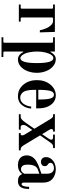

<svg xmlns="http://www.w3.org/2000/svg" viewBox="866 -1392 754 2526"><g transform="rotate(90 1243.0 -129.0)"><path d="M40 0H264V-24H226C220 -24 215.8 -25.2 213.5 -27.5C211.2 -29.8 210 -34 210 -40V-434C210 -440 211.2 -444.2 213.5 -446.5C215.8 -448.8 220 -450 226 -450H255C275 -450 293.5 -441.3 310.5 -424C327.5 -406.7 340.7 -387 350 -365C366 -328.3 375.3 -298.7 378 -276H406L400 -474H40V-450H78C84 -450 88.2 -448.8 90.5 -446.5C92.8 -444.2 94 -440 94 -434V-40C94 -34 92.8 -29.8 90.5 -27.5C88.2 -25.2 84 -24 78 -24H40Z M658 -240C658 -278.7 662 -314.7 670 -348C678 -381.3 688.5 -407.3 701.5 -426C714.5 -444.7 728.7 -454 744 -454C788 -454 810 -381.7 810 -237C810 -92.3 788 -20 744 -20C735.3 -20 726.2 -24.3 716.5 -33C706.8 -41.7 697.7 -54.3 689 -71C680.3 -87.7 673 -110.7 667 -140C661 -169.3 658 -202.7 658 -240ZM470 204V228H730V204H674C668 204 663.8 202.8 661.5 200.5C659.2 198.2 658 194 658 188V-57L664 -59C674.7 -37 688.3 -19.7 705 -7C721.7 5.7 740.7 12 762 12C796.7 12 827.7 0 855 -24C882.3 -48 903 -79 917 -117C931 -155 938 -195 938 -237C938 -279 930.7 -319 916 -357C901.3 -395 880 -426 852 -450C824 -474 792.7 -486 758 -486C736.7 -486 718 -479 702 -465C686 -451 673.3 -434.7 664 -416H658V-474H470V-450H526C532 -450 536.2 -448.8 538.5 -446.5C540.8 -444.2 542 -440 542 -434V188C542 194 540.8 198.2 538.5 200.5C536.2 202.8 532 204 526 204Z M1034 -237C1034 -167 1053.8 -108 1093.5 -60C1133.2 -12 1184.3 12 1247 12C1269 12 1289 8.3 1307 1C1325 -6.3 1339.7 -16 1351 -28C1362.3 -40 1372.3 -53.7 1381 -69C1389.7 -84.3 1396 -99.7 1400 -115C1404 -130.3 1406.7 -146 1408 -162H1382C1380.7 -144.7 1377 -127.7 1371 -111C1365 -94.3 1357.5 -79 1348.5 -65C1339.5 -51 1327.8 -39.7 1313.5 -31C1299.2 -22.3 1283.7 -18 1267 -18C1245 -18 1225.3 -25.3 1208 -40C1190.7 -54.7 1179 -74.3 1173 -99C1169.7 -111.7 1167.2 -125.3 1165.5 -140C1163.8 -154.7 1162.8 -167.7 1162.5 -179C1162.2 -190.3 1162 -206.7 1162 -228H1406C1406 -273.3 1403.7 -306.7 1399 -328C1389 -376 1369.5 -414.3 1340.5 -443C1311.5 -471.7 1276.7 -486 1236 -486C1180 -486 1132.3 -462.3 1093 -415C1053.7 -367.7 1034 -308.3 1034 -237ZM1162 -256C1162 -326.7 1166.5 -378.7 1175.5 -412C1184.5 -445.3 1201.3 -462 1226 -462C1250.7 -462 1267.5 -445.3 1276.5 -412C1285.5 -378.7 1290 -326.7 1290 -256Z M1482 0H1686V-24H1649C1642.3 -24 1636.5 -27 1631.5 -33C1626.5 -39 1624 -46.7 1624 -56C1624 -73.3 1628 -87.7 1636 -99L1690 -177L1751 -75C1757.7 -65 1761 -55 1761 -45C1761 -39 1759.7 -34 1757 -30C1754.3 -26 1750.7 -24 1746 -24H1731V0H1958V-24H1942C1924 -24 1907 -37.3 1891 -64L1761 -279L1840 -393C1849.3 -405.7 1856.3 -415.3 1861 -422C1865.7 -428.7 1871.8 -435 1879.5 -441C1887.2 -447 1894.3 -450 1901 -450H1928V-474H1751V-450H1791C1797.7 -450 1803.8 -448.2 1809.5 -444.5C1815.2 -440.8 1818 -435.7 1818 -429C1818 -418.3 1814 -407 1806 -395L1745 -306L1686 -404C1680.7 -412 1678 -420 1678 -428C1678 -436 1680 -441.7 1684 -445C1688 -448.3 1692.3 -450 1697 -450H1711V-474H1482V-450H1504C1510.7 -450 1516.7 -448.2 1522 -444.5C1527.3 -440.8 1531.7 -436.8 1535 -432.5C1538.3 -428.2 1542.3 -422 1547 -414L1674 -204L1590 -84C1562.7 -44 1539.3 -24 1520 -24H1482Z M2146 -115C2146 -189.7 2167.3 -234.7 2210 -250L2266 -270V-72C2251.3 -42.7 2231 -28 2205 -28C2189.7 -28 2176 -34.3 2164 -47C2152 -59.7 2146 -82.3 2146 -115ZM2024 -106C2024 -88 2026.7 -72 2032 -58C2037.3 -44 2044.2 -32.7 2052.5 -24C2060.8 -15.3 2070.8 -8.2 2082.5 -2.5C2094.2 3.2 2106 7 2118 9C2130 11 2142.7 12 2156 12C2204 12 2241.3 -6 2268 -42H2270C2279.3 -23.3 2291 -9.7 2305 -1C2319 7.7 2339.7 12 2367 12C2383.7 12 2398.8 8.3 2412.5 1C2426.2 -6.3 2436.7 -16 2444 -28C2458.7 -50.7 2466 -86.3 2466 -135H2438C2438 -109 2435 -86 2429 -66C2423 -46 2414 -36 2402 -36C2388.7 -36 2382 -48 2382 -72V-325C2382 -348.3 2378.3 -369.3 2371 -388C2363.7 -406.7 2354 -422 2342 -434C2330 -446 2316 -456 2300 -464C2284 -472 2268 -477.7 2252 -481C2236 -484.3 2219.3 -486 2202 -486C2178 -486 2154.3 -481.2 2131 -471.5C2107.7 -461.8 2087.8 -446.8 2071.5 -426.5C2055.2 -406.2 2047 -383.3 2047 -358C2047 -336 2053.2 -319.2 2065.5 -307.5C2077.8 -295.8 2092.7 -290 2110 -290C2124.7 -290 2137.7 -294.3 2149 -303C2160.3 -311.7 2166 -324.3 2166 -341C2166 -352.3 2163.7 -361.2 2159 -367.5C2154.3 -373.8 2147.3 -380 2138 -386C2127.3 -393.3 2122 -403 2122 -415C2122 -429.7 2129 -441.2 2143 -449.5C2157 -457.8 2173 -462 2191 -462C2213 -462 2231 -454.3 2245 -439C2259 -423.7 2266 -399 2266 -365V-297L2192 -271C2174.7 -265 2159.3 -259.2 2146 -253.5C2132.7 -247.8 2118 -240.2 2102 -230.5C2086 -220.8 2072.7 -210.3 2062 -199C2051.3 -187.7 2042.3 -174 2035 -158C2027.7 -142 2024 -124.7 2024 -106Z"/></g></svg>

Font: Km Standard TT
Style: Bold
Weight: 700
Designer: Alexey Kryukov <alexios@thessalonica.org.ru>
Version: Version 2.0.2